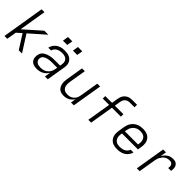

<svg xmlns="http://www.w3.org/2000/svg" viewBox="236 -1927 3128 3128"><g transform="rotate(45 1800.0 -363.5)"><path d="M54 0 175 -735H241L163 -263L453 -520H545L278 -284L459 0H384L230 -242L147 -168L119 0Z M803 8Q803 8 803 8Q803 8 803 8H802Q780 8 758 4.5Q736 1 716.5 -8Q697 -17 682.5 -32Q668 -47 660 -67Q652 -87 650.5 -109Q649 -131 652 -154Q656 -173 663.5 -192.5Q671 -212 685.5 -228Q700 -244 718.5 -255.5Q737 -267 756 -274.5Q775 -282 795 -287Q815 -292 835 -295.5Q855 -299 875 -299.5Q895 -300 914 -300H1037L1043 -335Q1046 -354 1045 -372.5Q1044 -391 1037.5 -407.5Q1031 -424 1018.5 -436.5Q1006 -449 990 -456.5Q974 -464 956 -467Q938 -470 919 -470Q895 -470 870 -465.5Q845 -461 821.5 -449Q798 -437 781 -416Q764 -395 759 -370H694Q699 -394 710.5 -417Q722 -440 739 -459Q756 -478 778 -492Q800 -506 823.5 -514Q847 -522 871 -525Q895 -528 919 -528Q947 -528 974.5 -524Q1002 -520 1026.5 -508.5Q1051 -497 1069.5 -478Q1088 -459 1098.5 -434.5Q1109 -410 1110 -382Q1111 -354 1106 -326L1052 0H987L1004 -102Q988 -76 966 -54Q944 -32 917 -18Q890 -4 860.5 2Q831 8 803 8ZM835 -50Q856 -50 878 -54Q900 -58 920.5 -67Q941 -76 959 -91Q977 -106 990 -125Q1003 -144 1010.5 -165Q1018 -186 1022 -208L1027 -242H914Q900 -242 886 -241.5Q872 -241 857.5 -239.5Q843 -238 829 -235.5Q815 -233 800.5 -229Q786 -225 772.5 -218.5Q759 -212 746.5 -203Q734 -194 727 -180.5Q720 -167 717 -153Q713 -129 721.5 -107Q730 -85 747.5 -72Q765 -59 788 -54.5Q811 -50 835 -50ZM1111 -620H1012L1028 -720H1128ZM881 -620H782L798 -720H898Z M1421 8Q1393 8 1366 1Q1339 -6 1319 -23Q1299 -40 1287 -64.5Q1275 -89 1270 -116Q1265 -143 1266.5 -171Q1268 -199 1273 -228L1321 -520H1386L1336 -218Q1333 -197 1332.5 -176Q1332 -155 1336 -135.5Q1340 -116 1350.5 -99Q1361 -82 1376.5 -70.5Q1392 -59 1412 -54.5Q1432 -50 1454 -50Q1473 -50 1492.5 -53.5Q1512 -57 1530.5 -66Q1549 -75 1565 -89Q1581 -103 1592 -120Q1603 -137 1609.5 -156Q1616 -175 1619 -195L1673 -520H1739L1652 0H1587L1602 -91Q1588 -68 1568 -48.5Q1548 -29 1523.5 -16Q1499 -3 1473 2.5Q1447 8 1421 8Z M1986 0 2054 -412H1908V-469H2064L2082 -580Q2085 -601 2092 -621.5Q2099 -642 2111.5 -661Q2124 -680 2141.5 -695Q2159 -710 2179 -719Q2199 -728 2220 -731.5Q2241 -735 2262 -735H2374V-677H2262Q2241 -677 2220 -670Q2199 -663 2182.5 -647.5Q2166 -632 2157.5 -612Q2149 -592 2146 -571L2129 -469H2325V-412H2119L2051 0Z M2655 8Q2624 8 2594 2.5Q2564 -3 2538.5 -17.5Q2513 -32 2495 -55Q2477 -78 2468.5 -106.5Q2460 -135 2460 -166Q2460 -197 2465 -228L2481 -328Q2486 -355 2495.5 -382Q2505 -409 2521.5 -433Q2538 -457 2561.5 -476.5Q2585 -496 2611.5 -507.5Q2638 -519 2666 -523.5Q2694 -528 2721 -528Q2721 -528 2721 -528Q2721 -528 2721 -528Q2752 -528 2782 -522Q2812 -516 2837 -501.5Q2862 -487 2879.5 -464Q2897 -441 2905.5 -413Q2914 -385 2914 -354Q2914 -323 2909 -292L2899 -231H2531L2528 -218Q2525 -197 2524.5 -175.5Q2524 -154 2529.5 -134Q2535 -114 2546.5 -97.5Q2558 -81 2575 -70Q2592 -59 2612.5 -54.5Q2633 -50 2655 -50Q2679 -50 2704 -54Q2729 -58 2752 -69Q2775 -80 2793.5 -100Q2812 -120 2818 -144H2882Q2877 -121 2864.5 -99Q2852 -77 2834.5 -58.5Q2817 -40 2795 -26.5Q2773 -13 2749.5 -5.5Q2726 2 2702.5 5Q2679 8 2655 8ZM2540 -289H2843L2845 -302Q2849 -323 2849 -344.5Q2849 -366 2844 -386Q2839 -406 2828 -422.5Q2817 -439 2800 -450Q2783 -461 2762.5 -465.5Q2742 -470 2720 -470Q2700 -470 2679.5 -466.5Q2659 -463 2639.5 -453.5Q2620 -444 2603 -429.5Q2586 -415 2574 -397Q2562 -379 2555 -359Q2548 -339 2545 -318Z M3104 0 3190 -520H3256L3238 -414Q3251 -439 3269.5 -461Q3288 -483 3311.5 -498.5Q3335 -514 3361.5 -521Q3388 -528 3414 -528Q3435 -528 3454.5 -524Q3474 -520 3489.5 -509Q3505 -498 3515 -481.5Q3525 -465 3529 -445.5Q3533 -426 3532 -405.5Q3531 -385 3528 -365H3462Q3466 -384 3465.5 -403Q3465 -422 3456.5 -438Q3448 -454 3431 -462Q3414 -470 3395 -470Q3373 -470 3350.5 -465Q3328 -460 3308 -447.5Q3288 -435 3272.5 -417Q3257 -399 3245.5 -379Q3234 -359 3228 -337Q3222 -315 3218 -294L3169 0Z"/></g></svg>

Font: Iosevka SS04 Lt Ex Obl
Style: Regular
Weight: 300
Width: 7
Italic angle: -9°
Monospace: yes
Designer: Belleve Invis
Foundry: Belleve Invis
Version: Version 19.0.0; ttfautohint (v1.8.4)